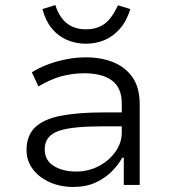

<svg xmlns="http://www.w3.org/2000/svg" viewBox="-20 -732 676 760"><path d="M271 8Q218 8 176 -11Q134 -30 109.5 -63Q85 -96 85 -137Q85 -196 119.5 -228.5Q154 -261 222 -274Q290 -287 389 -287H476V-232H392Q332 -232 287.5 -228Q243 -224 214.5 -214.5Q186 -205 171.5 -187Q157 -169 157 -141Q157 -97 193 -75Q229 -53 281 -53Q330 -53 371 -74.5Q412 -96 437 -131.5Q462 -167 462 -207V-323Q462 -384 423.5 -413Q385 -442 314 -442Q267 -442 223 -430Q179 -418 132 -390L106 -446Q137 -465 172.5 -478Q208 -491 245.5 -498Q283 -505 320 -505Q382 -505 430 -485Q478 -465 505.5 -424.5Q533 -384 533 -319V0H470V-108H464Q449 -80 422 -53Q395 -26 357.5 -9Q320 8 271 8ZM320 -559Q280 -559 245 -574Q210 -589 185 -619.5Q160 -650 148 -696L199 -712Q215 -663 245 -639.5Q275 -616 320 -616Q364 -616 393.5 -637.5Q423 -659 447 -711L496 -696Q481 -648 454.5 -618Q428 -588 394 -573.5Q360 -559 320 -559Z"/></svg>

Font: Nunito Sans 6pt Light
Style: Regular
Weight: 300
Version: Version 3.101;gftools[0.9.27]